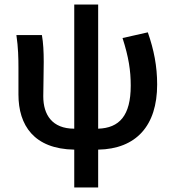

<svg xmlns="http://www.w3.org/2000/svg" viewBox="-20 -645 761 843"><path d="M61 -348V-230C61 -95 129 9 306 12V178H411V12C578 9 670 -93 670 -274C670 -354 656 -426 629 -503L518 -478C545 -394 554 -335 554 -269C554 -137 504 -83 411 -80V-625H306V-80C209 -80 170 -141 170 -222C170 -256 172 -326 172 -373C172 -418 170 -457 164 -491H52C60 -438 61 -387 61 -348Z"/></svg>

Font: DAIFUKU Sans Semibold
Style: Regular
Weight: 600
Designer: Original font ‘Source Sans 3’ : Paul D. Hunt
Foundry: Daifuku
Version: Version 1.000